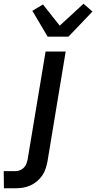

<svg xmlns="http://www.w3.org/2000/svg" viewBox="-119 -797 517 1032"><path d="M-98 215 -99 123H-37Q-24 123 -11.5 118Q1 113 10 103.5Q19 94 23.5 81.5Q28 69 30 57L126 -520H234L136 72Q132 92 125.5 111.5Q119 131 107 148Q95 165 78.5 178.5Q62 192 42.5 200.5Q23 209 3 212Q-17 215 -36 215ZM137 -600 55 -739 112 -773 202 -659 330 -777 378 -735 249 -600Z"/></svg>

Font: Iosevka Aile Semibold Oblique
Style: Regular
Weight: 600
Italic angle: -9°
Designer: Belleve Invis
Foundry: Belleve Invis
Version: Version 31.1.0; ttfautohint (v1.8.4)